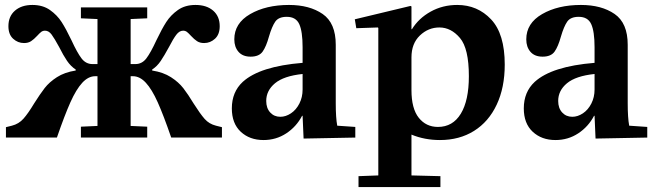

<svg xmlns="http://www.w3.org/2000/svg" viewBox="-20 -556 2636 776"><path d="M575 -482 508 -479V-297H527Q554 -297 571.5 -320Q589 -343 612 -393Q634 -439 652 -467Q670 -495 699 -515.5Q728 -536 770 -536Q815 -536 841.5 -513Q868 -490 868 -450Q868 -417 849 -399.5Q830 -382 805 -382Q788 -382 776.5 -389.5Q765 -397 752 -411Q742 -422 735.5 -427Q729 -432 720 -432Q705 -432 692.5 -415.5Q680 -399 663 -366Q644 -331 629.5 -309.5Q615 -288 595 -275V-271Q640 -264 671 -244Q702 -224 721 -199.5Q740 -175 763 -137Q789 -96 807 -75.5Q825 -55 853 -48L877 -42V0H672Q641 -90 617.5 -142.5Q594 -195 569.5 -221.5Q545 -248 517 -248H508V-47L575 -44V0H307V-44L374 -47V-248H365Q337 -248 312.5 -221.5Q288 -195 264.5 -142.5Q241 -90 210 0H4V-42L28 -48Q56 -55 75 -76.5Q94 -98 118 -138Q142 -176 160.5 -200Q179 -224 210 -244Q241 -264 286 -271V-275Q266 -288 251 -310Q236 -332 219 -366Q200 -401 188.5 -416.5Q177 -432 162 -432Q153 -432 146.5 -427Q140 -422 130 -411Q117 -397 105.5 -389.5Q94 -382 77 -382Q52 -382 33 -399.5Q14 -417 14 -450Q14 -490 40.5 -513Q67 -536 111 -536Q153 -536 182 -515.5Q211 -495 229 -467Q247 -439 269 -393Q292 -343 309.5 -320Q327 -297 354 -297H374V-479L307 -482V-526H575Z M961 -225Q1030 -288 1203 -302V-365Q1203 -429 1189.5 -458.5Q1176 -488 1139 -488Q1106 -488 1092.5 -468.5Q1079 -449 1067 -408Q1056 -368 1041.5 -347.5Q1027 -327 993 -327Q961 -327 944 -346.5Q927 -366 927 -397Q927 -462 991 -499Q1055 -536 1148 -536Q1231 -536 1284 -499.5Q1337 -463 1337 -375V-139Q1337 -80 1343 -48L1416 -43V0L1207 4L1203 -88H1201Q1178 -44 1137 -17Q1096 10 1045 10Q989 10 953 -23.5Q917 -57 917 -118Q917 -184 961 -225ZM1113 -84Q1135 -84 1156 -98Q1177 -112 1190 -137.5Q1203 -163 1203 -194V-257Q1127 -249 1091.5 -219.5Q1056 -190 1056 -148Q1056 -119 1072 -101.5Q1088 -84 1113 -84Z M1639 -532 1643 -530V-438H1645Q1672 -482 1720.5 -509Q1769 -536 1828 -536Q1910 -536 1965 -477.5Q2020 -419 2020 -295Q2020 -202 1987.5 -133Q1955 -64 1896 -27Q1837 10 1758 10Q1696 10 1643 -12V153L1760 156V200H1429V156L1509 153V-443L1507 -445L1420 -442L1414 -478ZM1750 -43Q1810 -43 1842.5 -96.5Q1875 -150 1875 -248Q1875 -360 1839 -402.5Q1803 -445 1756 -445Q1711 -445 1677 -412.5Q1643 -380 1643 -324V-192Q1643 -117 1672.5 -80Q1702 -43 1750 -43Z M2141 -225Q2210 -288 2383 -302V-365Q2383 -429 2369.5 -458.5Q2356 -488 2319 -488Q2286 -488 2272.5 -468.5Q2259 -449 2247 -408Q2236 -368 2221.5 -347.5Q2207 -327 2173 -327Q2141 -327 2124 -346.5Q2107 -366 2107 -397Q2107 -462 2171 -499Q2235 -536 2328 -536Q2411 -536 2464 -499.5Q2517 -463 2517 -375V-139Q2517 -80 2523 -48L2596 -43V0L2387 4L2383 -88H2381Q2358 -44 2317 -17Q2276 10 2225 10Q2169 10 2133 -23.5Q2097 -57 2097 -118Q2097 -184 2141 -225ZM2293 -84Q2315 -84 2336 -98Q2357 -112 2370 -137.5Q2383 -163 2383 -194V-257Q2307 -249 2271.5 -219.5Q2236 -190 2236 -148Q2236 -119 2252 -101.5Q2268 -84 2293 -84Z"/></svg>

Font: Minipax
Style: Bold
Weight: 600
Designer: Raphaël Ronot, Igor Stepanchenko (Cyrillic)
Foundry: steppetype
Version: Version 1.002